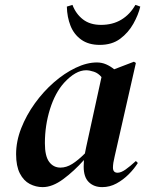

<svg xmlns="http://www.w3.org/2000/svg" viewBox="-20 -752 599 787"><path d="M155 15Q127 15 102 2Q77 -11 61.5 -41Q46 -71 46 -120Q46 -173 67 -226.5Q88 -280 123 -328.5Q158 -377 201 -414.5Q244 -452 290 -474Q336 -496 377 -496Q397 -496 414.5 -488.5Q432 -481 448 -468L529 -499L537 -494L450 -111Q443 -83 443 -65Q443 -44 462 -44Q476 -44 494.5 -57Q513 -70 537 -92L545 -84Q530 -60 507.5 -37.5Q485 -15 457.5 0Q430 15 399 15Q365 15 344 -5.5Q323 -26 323 -69Q323 -83 324 -96Q284 -51 239.5 -18Q195 15 155 15ZM164 -165Q164 -112 181.5 -88.5Q199 -65 228 -65Q252 -65 276 -80Q300 -95 328 -123Q330 -135 333 -148L396 -436Q383 -452 365 -458Q347 -464 333 -464Q290 -464 243 -413Q206 -372 185 -305Q164 -238 164 -165ZM389 -568Q343 -568 313 -589.5Q283 -611 269 -646.5Q255 -682 254 -725L277 -732Q291 -695 320 -672.5Q349 -650 394 -650Q442 -650 477.5 -671.5Q513 -693 535 -732L555 -725Q547 -691 526.5 -654.5Q506 -618 472.5 -593Q439 -568 389 -568Z"/></svg>

Font: DeepMind Serif Display
Style: Italic
Weight: 400
Italic angle: -12°
Designer: Frank Grießhammer / Modifications: Colophon Foundry
Foundry: Colophon Foundry
Version: Version 5.003; ttfautohint (v1.8.2)